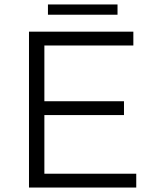

<svg xmlns="http://www.w3.org/2000/svg" viewBox="-20 -841 690 861"><path d="M110 -699H578V-637H179V-387H536V-325H179V-62H591V0H110ZM195 -821H507V-775H195Z"/></svg>

Font: Gontserrat Light
Style: Regular
Weight: 300
Designer: Julieta Ulanovsky
Foundry: Julieta Ulanovsky
Version: Version 6.001